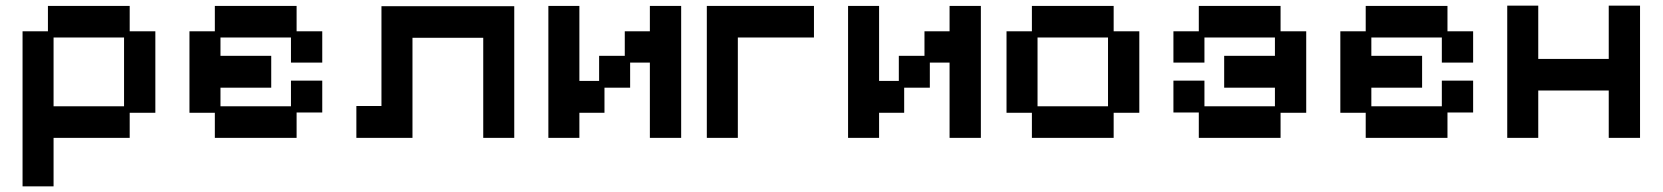

<svg xmlns="http://www.w3.org/2000/svg" viewBox="-20 -477 5898 681"><path d="M60 184V-366H150V-456H440V-366H531V-77H440V12H170V184ZM170 -100H420V-344H170Z M742 12V-77H652V-366H742V-456H1032V-366H1123V-255H1012V-344H762V-279H942V-166H762V-100H1012V-191H1123V-78H1032V12Z M1244 12V-101H1333V-455H1804V12H1694V-343H1443V12Z M1925 12V-456H2035V-190H2105V-279H2196V-366H2285V-456H2396V12H2285V-255H2215V-166H2124V-77H2035V12Z M2487 12V-456H2867V-344H2597V12Z M2988 12V-456H3098V-190H3168V-279H3259V-366H3348V-456H3459V12H3348V-255H3278V-166H3187V-77H3098V12Z M3640 12V-77H3550V-366H3640V-456H3930V-366H4021V-77H3930V12ZM3660 -100H3910V-344H3660Z M4232 12V-78H4142V-191H4252V-100H4502V-166H4322V-279H4502V-344H4252V-255H4142V-366H4232V-456H4522V-366H4613V-77H4522V12Z M4824 12V-77H4734V-366H4824V-456H5114V-366H5205V-255H5094V-344H4844V-279H5024V-166H4844V-100H5094V-191H5205V-78H5114V12Z M5326 12V-457H5436V-268H5686V-457H5797V12H5686V-156H5436V12Z"/></svg>

Font: Pixelify Sans Medium
Style: Regular
Weight: 500
Designer: Stefie Justprince
Foundry: Typecalism Foundryline
Version: Version 1.000;February 13, 2025;FontCreator 15.0.0.3015 64-b